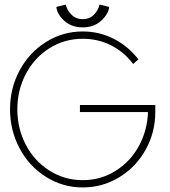

<svg xmlns="http://www.w3.org/2000/svg" viewBox="-20 -810 746 842"><path d="M459 -779.5Q455.5 -748.5 423.8 -719.2Q392 -690 343 -690Q293.5 -690 262 -718.8Q230.5 -747.5 227 -779.5L268.5 -790Q273.5 -766 293.2 -746Q313 -726 343 -726Q373 -726 392.2 -745.8Q411.5 -765.5 416.5 -790ZM330.5 -349.5H661V-318.5Q661 -230 619 -154Q577 -78 503.5 -33Q430 12 343 12Q254.5 12 180.8 -34.8Q107 -81.5 65.5 -160.2Q24 -239 24 -330.5Q24 -422 65.5 -500.2Q107 -578.5 180.8 -625.2Q254.5 -672 343 -672Q416.5 -672 480 -639.2Q543.5 -606.5 587 -549.5L564 -529.5Q525 -581.5 467.8 -610.8Q410.5 -640 343 -640Q262 -640 195.8 -597.8Q129.5 -555.5 92.8 -484.8Q56 -414 56 -330.5Q56 -247 92.8 -176Q129.5 -105 195.8 -62.5Q262 -20 343 -20Q422 -20 487 -60.8Q552 -101.5 589 -169.5Q626 -237.5 629 -318.5H330.5Z"/></svg>

Font: League Spartan ExtraLight
Style: Regular
Weight: 200
Foundry: The League of Moveable Type
Version: Version 2.002